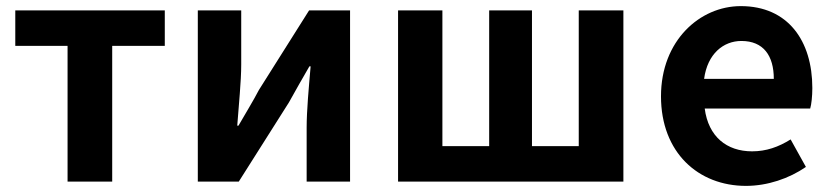

<svg xmlns="http://www.w3.org/2000/svg" viewBox="-20 -594 2719 628"><path d="M201 0H347V-444H519V-560H30V-444H201Z M627 0H761L925 -259C943 -292 973 -344 992 -377H996C990 -307 983 -233 983 -176V0H1125V-560H991L827 -300C810 -267 779 -216 760 -183H756C761 -252 769 -327 769 -383V-560H627Z M1282 0H2019V-560H1873V-116H1720V-560H1580V-116H1427V-560H1282Z M2420 14C2490 14 2561 -10 2616 -48L2566 -138C2526 -113 2486 -99 2440 -99C2357 -99 2297 -147 2285 -239H2630C2634 -252 2637 -279 2637 -306C2637 -461 2557 -574 2403 -574C2269 -574 2142 -461 2142 -279C2142 -95 2264 14 2420 14ZM2283 -336C2294 -418 2346 -460 2405 -460C2477 -460 2511 -412 2511 -336Z"/></svg>

Font: Source Han Sans Old Style Bold
Style: Regular
Weight: 700
Designer: Ryoko NISHIZUKA (kana & ideographs); Paul D. Hunt (Latin, Greek & Cyrillic); Wenlong ZHANG (bopomofo); Sandoll Communica
Foundry: Adobe Systems Incorporated
Version: Version 1.004;PS 1.004;hotconv 1.0.81;makeotf.lib2.5.63406